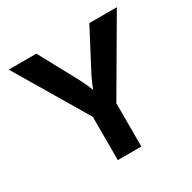

<svg xmlns="http://www.w3.org/2000/svg" viewBox="-160 -889 1052 1051"><g transform="rotate(-30 365.5 -364.0)"><path d="M293.2 0V-273.6L23.8 -727.5H198.5L321.4 -500.8Q340.3 -466.6 355 -433.1Q369.7 -399.5 385.3 -352.8H352.6Q367.6 -400 381.9 -433.7Q396.2 -467.5 414.2 -500.8L533.2 -727.5H707.1L441.9 -273.6V0Z"/></g></svg>

Font: Adwaita Sans
Style: Regular
Weight: 400
Designer: Rasmus Andersson
Foundry: rsms
Version: Version 4.001;git-9221beed3